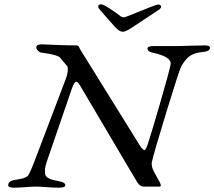

<svg xmlns="http://www.w3.org/2000/svg" viewBox="-20 -863 991 888"><path d="M710 -842Q725 -842 725 -832Q725 -826 718 -820L594 -738Q561 -716 549 -716Q532 -716 512 -738L440 -820Q434 -828 434 -832Q434 -843 448 -843Q457 -843 488 -823Q519 -803 539 -787Q548 -779 567 -787Q702 -842 710 -842ZM800 -650Q821 -650 859.5 -651.5Q898 -653 928 -653Q951 -653 951 -642Q951 -625 914 -622Q875 -618 854.5 -601.5Q834 -585 818 -555Q809 -539 750 -346.5Q691 -154 682 -112Q681 -111 682 -100.5Q683 -90 686 -82Q690 -72 700 -54.5Q710 -37 717 -23.5Q724 -10 724 -6Q724 0 716 0H643Q634 0 625 -8Q616 -16 601 -43L357 -456Q341 -485 333 -485Q324 -485 313 -455L197 -117Q189 -94 188 -78.5Q187 -63 190 -54Q193 -45 204.5 -39Q216 -33 226 -30.5Q236 -28 257 -24Q282 -19 282 -6Q282 5 252 5Q226 5 195.5 2.5Q165 0 146 0Q127 0 97.5 2.5Q68 5 42 5Q18 5 18 -6Q18 -25 43 -30Q54 -32 69.5 -34.5Q85 -37 89 -39Q93 -41 101 -44.5Q109 -48 113 -56Q117 -64 122.5 -75.5Q128 -87 136 -108L285 -500Q291 -515 293 -532.5Q295 -550 291 -557L258 -596Q247 -610 169 -620Q164 -621 156 -628Q148 -635 148 -644Q148 -658 173 -658Q195 -657 244.5 -655Q294 -653 333 -653Q337 -653 340 -651.5Q343 -650 344 -648.5Q345 -647 347 -642.5Q349 -638 350 -636L628 -188Q641 -169 648 -169Q653 -169 661 -189Q675 -229 718.5 -379Q762 -529 769 -564Q776 -600 687 -619Q662 -624 662 -639Q662 -650 693 -650Z"/></svg>

Font: EB Garamond 12
Style: Italic
Weight: 400
Italic angle: -17°
Version: Version 0.016; ttfautohint (v1.8.4)